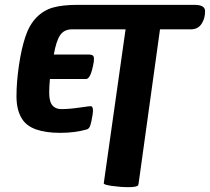

<svg xmlns="http://www.w3.org/2000/svg" viewBox="-20 -532 866 792"><path d="M782 -512Q826 -512 826 -486Q826 -455 811 -433Q796 -411 768 -411H640L552 223V224Q551 230 550 232Q545 240 511 240Q477 240 442 235Q407 230 408 224L498 -411H277Q245 -411 228.5 -387.5Q212 -364 202 -307H347Q365 -307 367 -296Q368 -289 367 -278Q355 -206 335 -206H186Q183 -178 183 -150.5Q183 -123 190 -107Q202 -82 234 -82Q266 -82 310 -88.5Q354 -95 356 -94Q367 -90 362 -59Q357 -28 352.5 -14.5Q348 -1 338 2Q288 16 229 16Q108 16 72 -40Q48 -76 48 -134.5Q48 -193 58 -261.5Q68 -330 84.5 -380Q101 -430 130.5 -460Q160 -490 199 -501Q238 -512 301 -512Z"/></svg>

Font: Chau Philomene One
Style: Italic
Weight: 400
Designer: Vicente Lamonaca
Foundry: TipoType
Version: Version 1.001